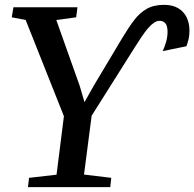

<svg xmlns="http://www.w3.org/2000/svg" viewBox="-20 -773 802 793"><path d="M95.5 0 100 -38.5 213.5 -51.5 244 -293 86 -690.5 28.5 -701.5 35.5 -743H300L294.5 -701.5L212.5 -690.5L309 -419L329 -351L366 -417L485.5 -617Q511 -659.5 534 -689.8Q557 -720 586 -736.5Q615 -753 658 -753Q692.5 -753 715.8 -739.2Q739 -725.5 750.8 -701.5Q762.5 -677.5 762.5 -647Q762.5 -628 759.5 -614Q756.5 -600 750 -582L652 -562Q661 -581.5 666.5 -601.5Q672 -621.5 672 -641.5Q672 -666 663.2 -676.5Q654.5 -687 638.5 -687Q627.5 -687 615.8 -679Q604 -671 591.5 -656.5Q579 -642 565 -621.2Q551 -600.5 535 -575L358.5 -295L327 -52L439.5 -38.5L435.5 0Z"/></svg>

Font: Merriweather 36pt Medium
Style: Italic
Weight: 500
Italic angle: -7.8°
Version: Version 2.101